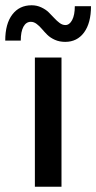

<svg xmlns="http://www.w3.org/2000/svg" viewBox="-55 -705 364 725"><path d="M191.4 -546.9Q169.4 -546.9 152.1 -554.7Q134.8 -562.5 123.5 -573.7Q112.3 -585 103 -595.9Q93.8 -606.9 83.3 -614.7Q72.8 -622.6 61.5 -622.6Q43.5 -622.6 33.4 -604Q23.4 -585.4 23.4 -551.8H-35.2Q-35.2 -615.2 -8.5 -650.1Q18.1 -685.1 64.5 -685.1Q84 -685.1 100.8 -677.2Q117.7 -669.4 128.9 -658.4Q140.1 -647.5 149.9 -636.7Q159.7 -626 170.2 -618.2Q180.7 -610.4 191.9 -610.4Q207.5 -610.4 217.5 -629.4Q227.5 -648.4 227.5 -681.6H288.6Q288.6 -618.2 262.5 -582.5Q236.3 -546.9 191.4 -546.9ZM76.7 0V-487.8H177.2V0Z"/></svg>

Font: HK Grotesk SemiBold Legacy
Style: Regular
Weight: 600
Designer: Alfredo Marco Pradil
Foundry: Hanken Design Co.
Version: Version 2.022;PS 002.022;hotconv 1.0.88;makeotf.lib2.5.64775